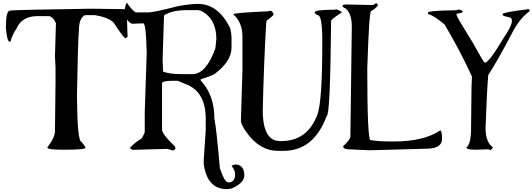

<svg xmlns="http://www.w3.org/2000/svg" viewBox="-20 -1023 3666 1322"><path d="M592.8 -962.9H617.2L837.9 -960L861.3 -949.2L854.5 -888.7L858.4 -769.5L844.7 -759.8H840.8Q817.4 -782.2 761.7 -868.2Q721.7 -905.3 630.9 -918.9H565.4Q523.4 -899.4 523.4 -814.5Q516.6 -753.9 509.8 -360.4Q512.7 -46.9 541 -46.9Q568.4 -13.7 568.4 -5.9Q568.4 7.8 426.8 7.8H417Q306.6 7.8 306.6 -5.9V-8.8Q358.4 -76.2 358.4 -120.1L362.3 -452.1V-560.5L358.4 -634.8L365.2 -864.3Q341.8 -912.1 313.5 -912.1H238.3Q128.9 -912.1 92.8 -824.2Q67.4 -791 51.8 -736.3H44.9Q29.3 -736.3 20.5 -831.1Q20.5 -949.2 47.9 -949.2Q47.9 -955.1 592.8 -962.9Z M854.5 -1002.9Q885.7 -956.1 914.1 -937.5H1001Q1039.1 -937.5 1208 -981.4Q1293 -996.1 1343.8 -996.1Q1482.4 -996.1 1564.5 -830.1Q1574.2 -793 1574.2 -753.9V-696.3Q1574.2 -599.6 1456.1 -512.7Q1432.6 -499 1361.3 -476.6V-469.7Q1456.1 -369.1 1456.1 -207Q1469.7 -140.6 1494.1 135.7Q1526.4 232.4 1550.8 232.4H1564.5Q1598.6 223.6 1598.6 178.7V168Q1598.6 154.3 1574.2 117.2L1598.6 109.4Q1662.1 109.4 1662.1 185.5Q1662.1 236.3 1574.2 275.4L1543 279.3Q1406.2 279.3 1382.8 106.4V77.1L1396.5 -124V-204.1Q1396.5 -394.5 1256.8 -444.3L1204.1 -466.8H1168.9Q1095.7 -466.8 1095.7 -448.2V-127Q1103.5 -90.8 1186.5 -12.7V-4.9H1189.5Q1184.6 12.7 1168.9 12.7L1129.9 2L896.5 8.8Q875 2 875 -4.9Q909.2 -43 956.1 -70.3Q976.6 -106.4 976.6 -117.2V-250L990.2 -660.2Q985.4 -862.3 966.8 -862.3L888.7 -859.4Q840.8 -881.8 840.8 -941.4H836.9Q844.7 -1002.9 854.5 -1002.9ZM1109.4 -917 1099.6 -614.3 1102.5 -531.2Q1138.7 -512.7 1235.4 -512.7H1305.7Q1398.4 -512.7 1462.9 -689.5L1469.7 -753.9Q1469.7 -894.5 1365.2 -948.2L1343.8 -953.1H1267.6Q1163.1 -953.1 1109.4 -917Z M2289.1 -959Q2307.6 -959 2335 -938.5Q2270.5 -897.5 2259.8 -880.9Q2253.9 -224.6 2229.5 -224.6Q2140.6 15.6 1932.6 15.6H1894.5Q1759.8 15.6 1665 -129.9Q1638.7 -172.9 1638.7 -191.4L1649.4 -542V-769.5Q1649.4 -869.1 1585.9 -924.8Q1585.9 -934.6 1827.1 -945.3L1837.9 -949.2Q1856.4 -949.2 1864.3 -924.8Q1864.3 -916 1815.4 -880.9L1812.5 -857.4Q1796.9 -595.7 1789.1 -261.7Q1789.1 -84 1876 -55.7L1902.3 -51.8H1917Q2097.7 -51.8 2166 -235.4Q2199.2 -328.1 2199.2 -735.4Q2199.2 -918 2168.9 -918Q2153.3 -922.9 2146.5 -935.5V-938.5Q2146.5 -956.1 2289.1 -956.1Z M2564.5 -999H2575.2L2581.1 -992.2V-985.4Q2571.3 -967.8 2535.2 -946.3Q2521.5 -946.3 2508.8 -551.8Q2508.8 -58.6 2531.2 -58.6Q2579.1 -48.8 2690.4 -48.8Q2898.4 -48.8 3010.7 -125H3013.7Q3023.4 -108.4 3023.4 -80.1V-66.4Q3023.4 1 2914.1 1L2525.4 11.7L2376 4.9Q2342.8 2.9 2342.8 -16.6Q2392.6 -60.5 2392.6 -85.9L2402.3 -840.8Q2402.3 -933.6 2355.5 -967.8Q2345.7 -967.8 2338.9 -981.4V-988.3L2359.4 -992.2L2547.9 -988.3Z M3613.3 -962.9Q3626 -958 3626 -952.1V-945.3Q3555.7 -895.5 3501 -786.1Q3409.2 -611.3 3341.8 -505.9Q3333 -412.1 3323.2 -141.6Q3323.2 -43.9 3374 -8.8V-5.9L3357.4 11.7L3341.8 4.9L3258.8 7.8H3252Q3191.4 7.8 3191.4 -8.8Q3223.6 -26.4 3223.6 -148.4L3226.6 -423.8L3229.5 -496.1Q3148.4 -673.8 3041 -854.5Q2972.7 -913.1 2929.7 -925.8L2926.8 -928.7V-935.5Q2926.8 -950.2 3112.3 -952.1L3137.7 -956.1V-959Q3166 -951.2 3166 -942.4Q3166 -933.6 3124 -928.7V-918.9Q3124 -907.2 3236.3 -727.5Q3310.5 -593.8 3316.4 -591.8H3319.3Q3346.7 -591.8 3450.2 -765.6Q3504.9 -844.7 3504.9 -880.9Q3504.9 -902.3 3479.5 -905.3Q3440.4 -913.1 3440.4 -921.9V-925.8Q3440.4 -938.5 3613.3 -959Z"/></svg>

Font: EG Dragon Caps 
Style: Regular
Weight: 400
Designer: Bill Roach / W.K. Roach
Version: Version 1.00 April 18, 2012, initial release